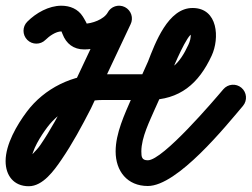

<svg xmlns="http://www.w3.org/2000/svg" viewBox="-58 -606 881 672"><path d="M101.1 -466.4C114.2 -479.5 137.5 -496 156.7 -496C158.4 -496 159.9 -495.7 161.5 -495.6C164 -495.5 157.1 -498.1 155.7 -500.2C155.2 -500.8 158.9 -491.9 160.8 -487C173.7 -453 199.4 -433 236.7 -433C296.9 -433 368.6 -465.2 398.2 -519.5C410.1 -541.3 402.1 -568.6 380.3 -580.5C358.4 -592.4 331.1 -584.4 319.2 -562.5C305.7 -537.8 263.3 -523 236.7 -523C234.2 -523 240.7 -521 242.2 -519.9C255.7 -509.8 234.5 -544 231.8 -548.2C215.1 -574.6 187.3 -586 156.7 -586C112.7 -586 68 -560.7 37.5 -530.1C19.9 -512.5 19.9 -484 37.5 -466.4C55 -448.9 83.5 -448.9 101.1 -466.4ZM318 -560.2C271.6 -461.7 225.3 -363.3 178.9 -264.9C178.9 -264.9 179.1 -265.2 179.2 -265.6C179.4 -265.9 179.6 -266.3 179.6 -266.3C150.1 -209 119.4 -151.2 82.9 -98C69.1 -77.9 48.2 -61.2 35.5 -42.9C34.1 -40.9 45.2 -44.2 42.7 -44.2C38.4 -44.2 42.9 -43.7 44.8 -42.5C56.8 -35.2 51.6 -29.1 51.6 -42C51.6 -79.5 86.2 -132.1 107.5 -160.6C152.6 -221 225.6 -256 300.7 -256C353.7 -256 406.7 -256 459.7 -256C571.8 -256 637.6 -313.7 682.8 -411.1C711 -471.7 705.5 -578 616.3 -578C616.3 -578 616.4 -578 616.5 -578C616.7 -578 616.8 -578 616.8 -578C530.1 -579.1 484.7 -454.2 459.5 -389.2C459.5 -389.2 459.7 -389.8 459.9 -390.3C460.2 -390.8 460.4 -391.4 460.4 -391.4C441.3 -349 422.3 -306.6 403.3 -264.1C403.3 -264.1 403.2 -264 403.1 -263.8C403.1 -263.7 403 -263.5 403 -263.5C378.1 -205.9 346.7 -139.9 346.7 -76C346.7 -7.3 387.1 45 459.4 45C563.4 45 733.1 -165.4 792.4 -235.4C808.4 -254.4 806 -282.8 787.1 -298.8C768.1 -314.9 739.7 -312.5 723.6 -293.5C692.2 -256.4 512.4 -45 459.4 -45C438.4 -45 436.7 -56.6 436.7 -76C436.7 -125.6 466.4 -183.2 485.6 -227.9C485.6 -227.9 485.6 -227.7 485.5 -227.6C485.4 -227.4 485.4 -227.3 485.4 -227.3C504.4 -269.7 523.4 -312.1 542.5 -354.5C542.5 -354.5 542.7 -355.1 542.9 -355.6C543.2 -356.1 543.4 -356.6 543.4 -356.7C549.1 -371.5 598 -488.2 615.7 -488C615.7 -488 615.8 -488 616 -488C616.1 -488 616.3 -488 616.3 -488C617.9 -488 613 -488.4 611.5 -489.1C606.6 -491.4 607.6 -494.9 608.9 -488.1C611.3 -475.2 606.5 -460.5 601.2 -449C570.7 -383.4 536.3 -346 459.7 -346C406.7 -346 353.7 -346 300.7 -346C197.3 -346 97.4 -297.5 35.4 -214.5C1.2 -168.7 -38.4 -101.2 -38.4 -42C-38.4 8.2 -10 45.8 42.7 45.8C92.5 45.8 132 -10.4 157.1 -47.1C195.7 -103.5 228.4 -164.4 259.6 -225.1C259.6 -225.1 259.8 -225.5 260 -225.8C260.1 -226.2 260.3 -226.5 260.3 -226.5C306.7 -325 353 -423.4 399.4 -521.8C410 -544.3 400.4 -571.1 377.9 -581.7C355.4 -592.3 328.6 -582.7 318 -560.2Z"/></svg>

Font: FRB American Cursive Guidelines Arrows Black
Style: Bold Italic
Weight: 900
Italic angle: -25°
Version: Version 2.0;Modular Font Editor K font №1